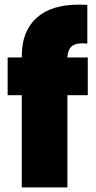

<svg xmlns="http://www.w3.org/2000/svg" viewBox="-20 -809 413 829"><path d="M359 -398H271V0H74V-398H13V-561H74V-566Q74 -674 137.5 -731.5Q201 -789 320 -789Q344 -789 357 -788V-621Q349 -622 335 -622Q303 -622 288 -607.5Q273 -593 271 -561H359Z"/></svg>

Font: Fz Poppins ExtBd
Style: Regular
Weight: 800
Designer: Ninad Kale (Devanagari), Jonny Pinhorn (Latin)
Foundry: Indian Type Foundry
Version: Vit hóa bi Vntype.Com & FontZin.Com